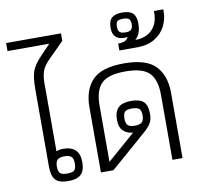

<svg xmlns="http://www.w3.org/2000/svg" viewBox="-113 -902 1050 1010"><g transform="rotate(-10 412.0 -397.0)"><path d="M84 -78V-489Q84 -554 95.5 -586.5Q107 -619 145 -659L198 -714H-25V-757H268V-717L183 -632Q154 -603 144.5 -573.5Q135 -544 137 -487V-150Q155 -157 173 -157Q261 -157 261 -71Q261 -25 239.5 -5Q218 15 172 15Q123 15 103.5 -6.5Q84 -28 84 -78ZM221 -71Q221 -96 210.5 -106.5Q200 -117 173 -117Q147 -117 136 -106.5Q125 -96 125 -71Q125 -44 135.5 -34.5Q146 -25 173 -25Q201 -25 211 -34.5Q221 -44 221 -71Z M348 -348Q348 -441 397.5 -492.5Q447 -544 566 -544Q685 -544 734.5 -492.5Q784 -441 784 -348V0H730V-348Q730 -427 694.5 -464Q659 -501 566 -501Q473 -501 437.5 -464Q402 -427 402 -348V-47L551 -177Q519 -179 499 -198.5Q479 -218 479 -257Q479 -302 501 -322.5Q523 -343 568 -343Q616 -343 636 -323.5Q656 -304 656 -260Q656 -230 645.5 -211Q635 -192 610 -170L415 0H348ZM616 -257Q616 -284 605 -293.5Q594 -303 567 -303Q539 -303 529 -293.5Q519 -284 519 -257Q519 -232 529.5 -221.5Q540 -211 567 -211Q594 -211 605 -222Q616 -233 616 -257Z M555 -652Q579 -652 591.5 -658Q604 -664 610 -678Q602 -676 593 -676Q530 -676 530 -740Q530 -777 548 -793Q566 -809 604 -809Q644 -809 661 -792Q678 -775 678 -737Q678 -681 647 -655Q705 -655 737.5 -688.5Q770 -722 770 -779V-788H820V-776Q820 -735 801 -698Q782 -661 744 -638Q706 -615 652 -615H555ZM643 -740Q643 -761 634 -768.5Q625 -776 604 -776Q580 -776 572 -769Q564 -762 564 -740Q564 -720 572.5 -711.5Q581 -703 604 -703Q626 -703 634.5 -712Q643 -721 643 -740Z"/></g></svg>

Font: Pridi ExtraLight
Style: Regular
Weight: 275
Designer: Katatrad Team
Foundry: CadsonDemak
Version: Version 1.001